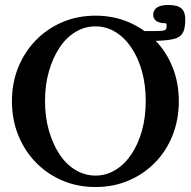

<svg xmlns="http://www.w3.org/2000/svg" viewBox="-20 -739 767 772"><path d="M364 13Q292 13 231 -13Q170 -39 124.5 -85.5Q79 -132 53.5 -195Q28 -258 28 -332Q28 -406 53.5 -468.5Q79 -531 124.5 -577.5Q170 -624 231 -650Q292 -676 364 -676Q436 -676 497 -650Q558 -624 603.5 -577.5Q649 -531 674 -468.5Q699 -406 699 -332Q699 -258 674 -195Q649 -132 603.5 -85.5Q558 -39 497 -13Q436 13 364 13ZM364 -33Q407 -33 444 -55.5Q481 -78 508.5 -119Q536 -160 551 -214.5Q566 -269 566 -333Q566 -397 551 -451.5Q536 -506 508.5 -547Q481 -588 444 -610.5Q407 -633 364 -633Q321 -633 283.5 -610.5Q246 -588 219 -547Q192 -506 176.5 -451.5Q161 -397 161 -333Q161 -269 176.5 -214.5Q192 -160 219 -119Q246 -78 283.5 -55.5Q321 -33 364 -33ZM517 -575V-614H599Q635 -614 642.5 -617.5Q650 -621 650 -634Q650 -641 648.5 -643.5Q647 -646 639 -646Q623 -646 609.5 -654Q596 -662 596 -681Q596 -698 611 -708.5Q626 -719 656 -719Q694 -719 709.5 -705Q725 -691 725 -662Q725 -629 717 -611Q709 -593 689 -585.5Q669 -578 631 -576Q625 -575 616.5 -575Q608 -575 598 -575Z"/></svg>

Font: Junicode VF
Style: Regular
Weight: 400
Designer: Peter S. Baker
Version: Version 2.213